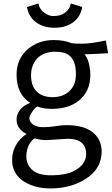

<svg xmlns="http://www.w3.org/2000/svg" viewBox="-20 -796 625 1075"><path d="M270 -186.5Q223.1 -186.5 189 -199.7Q175.3 -191.9 163.6 -174.8Q144.5 -147.5 144.5 -135.3Q144.5 -112.3 167.5 -97.2Q188.5 -84 220.5 -84Q252.4 -84 277.8 -87.9Q321.3 -95.2 356.9 -95.2Q392.6 -95.2 426.5 -87.9Q460.4 -80.6 486.8 -64Q544.9 -27.3 549.3 46.4Q551.8 148.9 457 207.5Q380.4 255.4 275.9 258.8Q181.6 261.7 117.2 222.2Q95.7 209 79.6 190.4Q47.9 153.3 47.9 100.1Q47.9 32.7 94.7 -17.6Q109.9 -34.2 128.9 -45.4Q72.8 -74.7 72.8 -125.5Q72.8 -156.2 92.5 -181.4Q112.3 -206.5 149.4 -220.2Q72.8 -267.6 72.8 -377.4Q72.8 -468.3 137.2 -522Q196.8 -571.8 281.2 -571.8Q337.4 -571.8 381.3 -554.2Q397.5 -551.3 442.1 -551.3Q486.8 -551.3 572.3 -569.3L585.4 -498Q565.4 -497.1 545.2 -495.8Q524.9 -494.6 501.5 -493.7L453.6 -491.7Q477.1 -463.9 483.9 -406.7Q485.8 -390.6 485.8 -377.4Q485.8 -284.2 421.4 -232.4Q364.3 -186.5 270 -186.5ZM404.8 -377.4Q406.7 -453.6 367.2 -486.3Q337.9 -508.3 276.9 -506.3Q192.4 -500 164.1 -430.7Q154.8 -407.7 153.8 -378.4Q152.8 -316.4 184.6 -284.2Q216.3 -252 274.4 -252Q332.5 -252 368.7 -286.1Q404.8 -320.3 404.8 -377.4ZM240.7 -11.7Q202.6 -11.7 174.3 -21.5Q142.1 -1.5 130.9 47.9Q127.4 63 127.4 79.1Q127.4 117.2 148.4 142.6Q183.1 188 274.9 185.5Q348.6 183.6 388.7 164.1Q462.4 128.9 462.4 64.5Q460.4 -19 358.9 -19ZM285.6 -640.6Q254.9 -640.6 228.8 -648.4Q202.6 -656.2 182.1 -670.9Q140.6 -701.7 130.9 -756.8L195.3 -776.4Q200.7 -743.7 229.5 -723.6Q254.9 -706.1 277.1 -706.1Q299.3 -706.1 314.2 -710.4Q329.1 -714.8 341.8 -723.6Q371.1 -743.7 376.5 -776.4L440.4 -756.8Q431.6 -702.6 389.2 -670.9Q347.2 -640.6 285.6 -640.6Z"/></svg>

Font: Duru Sans
Style: Regular
Weight: 400
Designer: Onur Yazõcõgil
Foundry: Onur Yazõcõgil
Version: Version 1.002